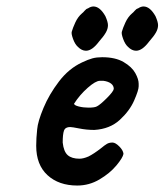

<svg xmlns="http://www.w3.org/2000/svg" viewBox="-20 -574 509 594"><path d="M92 -123Q92 -146 95 -174Q97 -198 114.5 -240Q132 -282 162.5 -322Q193 -362 234 -381Q253 -390 266 -393.5Q279 -397 296 -397Q337 -397 362.5 -382Q388 -367 398.5 -348Q409 -329 409 -315V-310V-307Q409 -295 395 -263Q381 -231 350.5 -203Q320 -175 272 -172Q248 -172 225.5 -176.5Q203 -181 197 -181Q182 -181 178 -170Q174 -159 174 -133Q177 -105 189.5 -94Q202 -83 226 -83Q238 -83 254 -90Q270 -98 292 -115Q304 -125 311 -129Q318 -133 328 -133Q337 -133 349 -121Q361 -109 362 -98Q360 -86 340 -62Q320 -38 288 -19Q256 0 219 0Q162 0 127 -32Q92 -64 92 -123ZM280 -245Q290 -250 310.5 -270.5Q331 -291 332 -299Q332 -309 323.5 -315.5Q315 -322 300 -324H289Q276 -324 251.5 -302.5Q227 -281 209 -253Q210 -248 224 -244.5Q238 -241 254 -241Q273 -241 280 -245ZM202 -476Q205 -487 213 -504.5Q221 -522 234 -533Q237 -535 242 -541Q247 -547 252 -548Q261 -554 269 -554Q289 -554 306 -524Q314 -506 314 -496Q314 -485 307.5 -473.5Q301 -462 286 -445Q265 -417 246 -417Q233 -417 221 -429Q212 -437 206 -453.5Q200 -470 202 -476ZM357 -476Q360 -487 368 -504.5Q376 -522 389 -533Q392 -535 397 -541Q402 -547 407 -548Q416 -554 424 -554Q444 -554 461 -524Q469 -506 469 -496Q469 -485 462.5 -473.5Q456 -462 441 -445Q420 -417 401 -417Q388 -417 376 -429Q367 -437 361 -453.5Q355 -470 357 -476Z"/></svg>

Font: Caveat
Style: Bold
Weight: 700
Designer: Pablo Impallari
Foundry: Pablo Impallari
Version: Version 1.500; ttfautohint (v1.6)